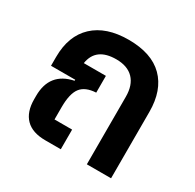

<svg xmlns="http://www.w3.org/2000/svg" viewBox="-132 -729 886 872"><g transform="rotate(30 311.0 -292.5)"><path d="M306.2 -585Q426.8 -585 488.8 -523.2Q550.8 -461.4 550.8 -348.1V0H423.8V-354Q423.8 -415 392.3 -447.5Q360.8 -480 301.8 -480Q195.8 -480 182.1 -391.1H297.9V-303.2Q242.2 -300.3 218.5 -269.3Q194.8 -238.3 194.8 -167V-103H287.1V0H206.1Q137.7 0 103.3 -34.9Q68.8 -69.8 68.8 -136.2V-153.8Q68.8 -276.4 186 -300.8V-306.2H59.1V-352.1Q59.1 -463.4 124 -524.2Q189 -585 306.2 -585Z"/></g></svg>

Font: Anuphan SemiBold
Style: Bold
Weight: 600
Designer: Mike Abbink, Paul van der Laan, Pieter van Rosmalen, Mint Tantisuwanna
Foundry: Bold Monday; Cadson Demak
Version: Version 3.002;hotconv 1.0.109;makeotfexe 2.5.65596